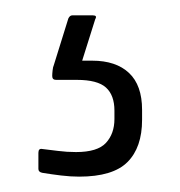

<svg xmlns="http://www.w3.org/2000/svg" viewBox="-20 -33 235 250"><path d="M83 197Q72 197 59.5 195.5Q47 194 35 192Q30 191 30 187V166Q30 160 35 161Q44 162 55.5 163.5Q67 165 79 165Q107 165 118 153Q129 141 129 122V111Q129 91 118 81Q107 71 80 71H53Q48 71 48 66Q48 63 48.5 58.5Q49 54 50 52L69 -9Q71 -13 74 -13H101Q107 -13 104 -8L87 46H100Q131 46 148 62Q165 78 165 110V123Q165 159 146 178Q127 197 83 197Z"/></svg>

Font: Sofia Sans ExtraLight
Style: Regular
Weight: 250
Version: Version 4.100-B